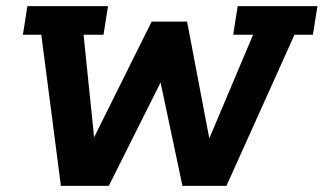

<svg xmlns="http://www.w3.org/2000/svg" viewBox="-20 -603 1050 623"><path d="M177.6 0 114 -490.4H54.3L68.9 -583H330.4L315.9 -490.4H251.2L289.9 -112.7H263.1L472.1 -533H587L667 -112.7H641.7L801.3 -490.4H736.7L751.2 -583H1010L995.4 -490.4H935.6L714.8 0H572L495 -363.6H515.2L333 0Z"/></svg>

Font: Rokkitt SemiBold
Style: Italic
Weight: 600
Italic angle: -9°
Designer: Vernon Adams
Foundry: Vernon Adams
Version: Version 3.103